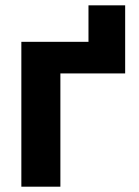

<svg xmlns="http://www.w3.org/2000/svg" viewBox="-20 -703 523 723"><path d="M451.3 -682.9H313.2V-545.5H60.4V0H207.4V-426.5H451.3Z"/></svg>

Font: Magic Ui Pro
Style: Bold
Weight: 700
Designer: Stefan Endress, Andreas Faust
Version: Version 1.000;FEAKit 1.0